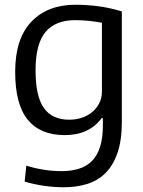

<svg xmlns="http://www.w3.org/2000/svg" viewBox="-20 -570 604 810"><path d="M249 220Q206 220 163 213.5Q120 207 84 196L91 129Q127 140 164.5 146Q202 152 240 152Q280 152 312.5 142Q345 132 367.5 109.5Q390 87 402 50Q414 13 414 -41V-72H409Q356 0 253 0Q150 0 97 -65Q44 -130 44 -267Q44 -407 112.5 -478.5Q181 -550 298 -550Q344 -550 392 -544Q440 -538 494 -522V-57Q494 21 476 74Q458 127 425.5 159.5Q393 192 348 206Q303 220 249 220ZM272 -65Q299 -65 324 -73Q349 -81 368 -96.5Q387 -112 398.5 -134Q410 -156 410 -184V-474Q383 -479 355 -482Q327 -485 297 -485Q214 -485 172 -435Q130 -385 130 -273Q130 -164 165 -114.5Q200 -65 272 -65Z"/></svg>

Font: Encode Sans Narrow
Style: Regular
Weight: 400
Designer: Pablo Impallari, Andres Torresi
Foundry: Pablo Impallari, Andres Torresi
Version: Version 1.000; ttfautohint (v1.00) -l 8 -r 50 -G 200 -x 14 -